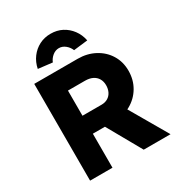

<svg xmlns="http://www.w3.org/2000/svg" viewBox="-211 -1062 1123 1203"><g transform="rotate(-30 351.0 -460.5)"><path d="M88 0V-700H403Q470 -700 524.5 -671Q579 -642 610 -591.5Q641 -541 641 -477Q641 -411 610 -358.5Q579 -306 525 -276Q471 -246 403 -246H250V0ZM476 0 298 -316 472 -341 670 0ZM250 -376H388Q414 -376 433.5 -387.5Q453 -399 463.5 -420Q474 -441 474 -468Q474 -495 462 -515.5Q450 -536 427.5 -547Q405 -558 373 -558H250ZM154 -770Q163 -815 188.5 -849Q214 -883 251 -902Q288 -921 333 -921Q379 -921 415.5 -902Q452 -883 477.5 -849Q503 -815 512 -770L410 -758Q400 -783 379 -800Q358 -817 333 -817Q308 -817 287 -800Q266 -783 256 -758Z"/></g></svg>

Font: Mach
Style: Bold
Weight: 700
Version: Version 1.002